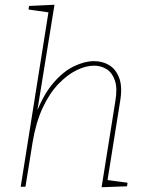

<svg xmlns="http://www.w3.org/2000/svg" viewBox="-20 -785 621 807"><path d="M407 2 465 -361Q474 -414 463 -446.5Q452 -479 428.5 -494Q405 -509 375 -509Q341 -509 302 -490Q263 -471 225.5 -432Q188 -393 159.5 -332Q131 -271 117 -187L87 0H67L185 -742L191 -732L100 -745L102 -760L209 -765L134 -302L129 -301Q161 -386 203.5 -435.5Q246 -485 291 -506.5Q336 -528 375 -528Q412 -528 440 -510.5Q468 -493 481.5 -456Q495 -419 485 -360L431 -22L426 -29L516 -17L514 -2Z"/></svg>

Font: Bitter Thin Thin
Style: Italic
Weight: 250
Italic angle: -9°
Version: Version 2.002